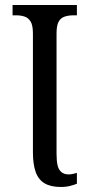

<svg xmlns="http://www.w3.org/2000/svg" viewBox="-20 -734 359 764"><path d="M222 10Q182 10 157.5 -4.5Q133 -19 122 -49.5Q111 -80 111 -128V-601Q111 -633 102 -648Q93 -663 78 -668Q63 -673 45 -673H30V-714H286V-673H271Q253 -673 237.5 -668Q222 -663 213.5 -648Q205 -633 205 -601V-122Q205 -94 209 -76.5Q213 -59 224 -49.5Q235 -40 253 -40Q262 -40 270 -42Q278 -44 286 -46V-3Q277 1 260 5.5Q243 10 222 10Z"/></svg>

Font: Noto Serif Condensed
Style: Regular
Weight: 400
Width: 3
Designer: Monotype Design Team
Foundry: Monotype Imaging Inc.
Version: Version 2.015